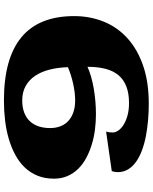

<svg xmlns="http://www.w3.org/2000/svg" viewBox="80 -839 778 978"><g transform="rotate(90 469.0 -350.0)"><path d="M62 -338.4Q62 -419.4 90.1 -489Q118.2 -558.6 174.1 -609.6Q230 -660.6 313.5 -689.7Q397 -718.8 508.3 -718.8Q550.8 -718.8 593.3 -715.1Q635.7 -711.4 674.6 -703.9Q713.4 -696.3 746.6 -683.8Q779.8 -671.4 804.4 -653.8Q829.1 -636.2 843 -613Q856.9 -589.8 856.9 -560.5Q856.9 -553.2 855.5 -545.2Q854 -537.1 851.6 -530.3L650.4 -501.5Q652.8 -508.8 653.8 -516.8Q654.8 -524.9 654.8 -535.6Q654.8 -548.3 645.3 -563Q635.7 -577.6 616.7 -589.8Q597.7 -602.1 569.6 -610.1Q541.5 -618.2 504.9 -618.2Q455.6 -618.2 420.7 -604.7Q385.7 -591.3 363.3 -564.7Q340.8 -538.1 330.6 -498.5Q320.3 -459 320.3 -406.7Q343.3 -417 371.3 -425Q399.4 -433.1 430.7 -438.5Q461.9 -443.8 495.1 -446.8Q528.3 -449.7 561.5 -449.7Q601.1 -449.7 640.9 -444.6Q680.7 -439.5 717 -428.2Q753.4 -417 785.2 -399.9Q816.9 -382.8 840.1 -359.1Q863.3 -335.4 876.7 -304.7Q890.1 -273.9 890.1 -235.8Q890.1 -189.5 875 -152.3Q859.9 -115.2 832.8 -86.9Q805.7 -58.6 768.3 -38.6Q731 -18.6 686.8 -5.6Q642.6 7.3 593 13.2Q543.5 19 492.2 19Q62 19 62 -338.4ZM322.3 -307.1Q323.7 -256.8 334.5 -214.1Q345.2 -171.4 366 -140.4Q386.7 -109.4 418 -91.8Q449.2 -74.2 492.2 -74.2Q527.8 -74.2 554.4 -84.7Q581.1 -95.2 598.1 -113.8Q615.2 -132.3 623.8 -158.4Q632.3 -184.6 632.3 -216.3Q632.3 -246.1 622.8 -269.8Q613.3 -293.5 595.2 -309.8Q577.1 -326.2 551 -335Q524.9 -343.8 492.2 -343.8Q453.1 -343.8 408.2 -334Q363.3 -324.2 322.3 -307.1Z"/></g></svg>

Font: Goblin One
Style: Regular
Weight: 400
Designer: Riccardo De Franceschi
Foundry: Sorkin Type Co.
Version: Version 1.001